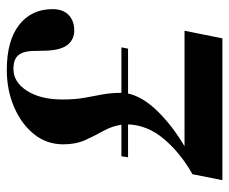

<svg xmlns="http://www.w3.org/2000/svg" viewBox="-76 -614 689 578"><g transform="rotate(-90 269.0 -324.5)"><path d="M16 0 34 -90Q99 -127 140.5 -176.5Q182 -226 184 -284H85L88 -304H183Q179 -332 164.5 -358Q150 -384 137 -412.5Q124 -441 124 -479Q124 -529 154.5 -567Q185 -605 236 -627Q287 -649 348 -649Q436 -649 483.5 -612Q531 -575 531 -511Q531 -480 513.5 -463Q496 -446 467 -446Q440 -446 424 -465.5Q408 -485 406 -529L405 -573Q404 -600 392 -614.5Q380 -629 351 -629Q311 -629 285 -588Q259 -547 259 -482Q259 -444 264 -416Q269 -388 274 -362Q279 -336 279 -304H416L412 -284H277Q267 -239 222.5 -194Q178 -149 118 -114H466L443 0Z"/></g></svg>

Font: DM Serif Display
Style: Italic
Weight: 400
Italic angle: -12°
Designer: Colophon Foundry, Frank Grießhammer
Foundry: Colophon Foundry
Version: Version 5.100; ttfautohint (v1.8.2)